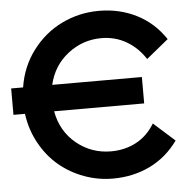

<svg xmlns="http://www.w3.org/2000/svg" viewBox="-87 -760 793 821"><g transform="rotate(-5 310.0 -350.0)"><path d="M-35.2 -298.8V-412.1H16.1Q29.8 -501 81.8 -569.6Q133.8 -638.2 208.3 -674.1Q282.7 -710 367.2 -710Q455.1 -710 528.6 -672.9Q602.1 -635.7 649.9 -564L555.2 -486.8Q522.5 -537.1 474.4 -564.9Q426.3 -592.8 367.2 -592.8Q287.6 -592.8 223.9 -543.5Q160.2 -494.1 141.1 -412.1H525.9V-298.8H139.2Q155.3 -211.4 219.5 -159.2Q283.7 -106.9 367.2 -106.9Q426.8 -106.9 475.3 -132.6Q523.9 -158.2 555.2 -210L646 -128.9Q596.2 -59.6 523.9 -24.9Q451.7 9.8 365.2 9.8Q301.3 9.8 241.7 -12.2Q182.1 -34.2 135 -73.7Q87.9 -113.3 55.7 -171.6Q23.4 -230 14.2 -298.8Z"/></g></svg>

Font: Cakra Normal
Style: Regular
Weight: 400
Designer: Lucia Kollert, Vojtech Kollert
Foundry: OoM Type
Version: Version 1.000;Glyphs 3.1.1 (3148)